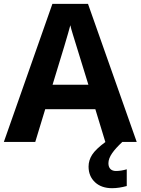

<svg xmlns="http://www.w3.org/2000/svg" viewBox="-20 -737 730 997"><path d="M689.9 0 437 -716.8H252L0 0H163.1L214.8 -169.9H475.1L526.9 0H527.8C494.1 24.9 470.7 47.4 458.5 66.4C446.3 85.4 439.9 106 439.9 127.9C439.9 161.6 451.2 188.5 473.6 209.5C495.6 230 525.4 240.2 562 240.2C585.9 240.2 611.3 236.3 638.2 229V142.1C618.7 147.9 600.1 150.9 582 150.9C559.1 150.9 543 138.2 543 110.8C543 77.1 569.8 43 615.2 0ZM252.9 -296.9C303.7 -461.4 334.5 -564.5 345.2 -606C347.7 -594.2 352.1 -578.1 358.4 -558.1C364.3 -538.1 391.1 -450.7 439 -296.9Z"/></svg>

Font: Noto Reveo Sans
Style: Bold
Weight: 700
Designer: Monotype Design team
Foundry: Monotype Imaging Inc.
Version: Version 1.04